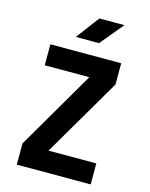

<svg xmlns="http://www.w3.org/2000/svg" viewBox="-137 -1036 874 1122"><g transform="rotate(15 300.0 -475.0)"><path d="M76.5 0V-128.2L353.7 -603H84.1V-730H512.6V-601.8L234.6 -127H523.5V0ZM216.5 -810 321.7 -950H473L356.9 -810Z"/></g></svg>

Font: JetBrains Mono
Style: Regular
Weight: 400
Monospace: yes
Designer: Philipp Nurullin, Konstantin Bulenkov
Foundry: JetBrains
Version: Version 2.305